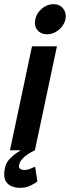

<svg xmlns="http://www.w3.org/2000/svg" viewBox="-46 -723 336 924"><path d="M2 0 108 -500H228L122 0ZM181 -558Q150 -558 133.5 -579Q117 -600 124 -630Q130 -660 155.5 -681.5Q181 -703 211 -703Q241 -703 258 -681.5Q275 -660 269 -630Q262 -600 236.5 -579Q211 -558 181 -558ZM123 0Q123 0 112.5 5Q102 10 87.5 19.5Q73 29 61 42Q49 55 46 71Q43 83 50.5 89Q58 95 71 95Q87 95 105 87Q123 79 123 79L134 150Q119 162 97.5 171.5Q76 181 52 181Q9 181 -12 157.5Q-33 134 -22 85Q-18 62 -1 43.5Q16 25 35.5 12Q55 -1 69.5 -8.5Q84 -16 84 -16Z"/></svg>

Font: Epunda Sans SemiBold
Style: Italic
Weight: 600
Italic angle: -12.0243°
Designer: Simon Atzbach
Foundry: typofactur
Version: Version 2.204; ttfautohint (v1.8.4.7-5d5b)